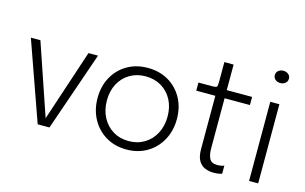

<svg xmlns="http://www.w3.org/2000/svg" viewBox="-92 -992 1978 1244"><g transform="rotate(15 897.0 -370.0)"><path d="M487.5 -531 304 0H225L37 -531H101L264.5 -51.5L423.5 -531Z M821.5 9Q743.5 9 683.5 -26.8Q623.5 -62.5 589.5 -125Q555.5 -187.5 555.5 -266Q555.5 -345 589.5 -406.5Q623.5 -468 683.5 -503Q743.5 -538 821.5 -538Q899.5 -538 959.5 -503Q1019.5 -468 1053.5 -406.5Q1087.5 -345 1087.5 -266Q1087.5 -187.5 1053.5 -125Q1019.5 -62.5 959.5 -26.8Q899.5 9 821.5 9ZM821.5 -47.5Q881 -47.5 927 -75.5Q973 -103.5 999 -153Q1025 -202.5 1025 -266Q1025 -330 999 -378.5Q973 -427 927 -454.2Q881 -481.5 821.5 -481.5Q762 -481.5 716 -454.2Q670 -427 644 -378.5Q618 -330 618 -266Q618 -202.5 644 -153Q670 -103.5 716 -75.5Q762 -47.5 821.5 -47.5Z M1406.5 8Q1376 8 1349.2 -2.5Q1322.5 -13 1305.8 -40.8Q1289 -68.5 1289 -120V-476.5H1161V-531H1253Q1279.5 -531 1284.2 -537Q1289 -543 1289 -573V-702.5H1351V-531H1521V-476.5H1351V-142.5Q1351 -97 1364.2 -71.8Q1377.5 -46.5 1414.5 -46.5Q1445.5 -46.5 1462.5 -54.5V-0.5Q1454 3 1439 5.5Q1424 8 1406.5 8Z M1674 -665Q1654.5 -665 1640.5 -676.2Q1626.5 -687.5 1626.5 -706.5Q1626.5 -725 1640.5 -736.2Q1654.5 -747.5 1674 -747.5Q1693 -747.5 1707 -736.2Q1721 -725 1721 -706.5Q1721 -687.5 1707 -676.2Q1693 -665 1674 -665ZM1643 0V-531H1704V0Z"/></g></svg>

Font: Epilogue Light
Style: Regular
Weight: 300
Designer: Tyler Finck
Foundry: Etcetera Type Co
Version: Version 2.111; ttfautohint (v1.8.3)